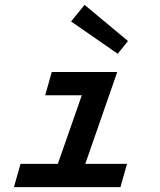

<svg xmlns="http://www.w3.org/2000/svg" viewBox="-20 -766 654 786"><path d="M503.9 -598.1 461.9 -545.9 271 -678.2 326.2 -746.1ZM64 -95.2H216.8L314.9 -376H165L191.9 -471.2H460L329.1 -95.2H500L473.1 0H37.1Z"/></svg>

Font: IntelOne Mono Medium
Style: Italic
Weight: 500
Italic angle: -16°
Designer: Fred Shallcrass
Foundry: Frere-Jones Type LLC
Version: Version 1.200;hotconv 1.1.0;makeotfexe 2.6.0;FJTRelease1.2